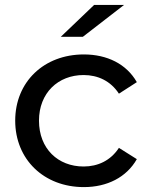

<svg xmlns="http://www.w3.org/2000/svg" viewBox="-20 -757 611 783"><path d="M228 -607H318L486 -737H364ZM322 6C417 6 496 -34 538 -108L465 -154C431 -102 379 -78 321 -78C217 -78 139 -150 139 -265C139 -378 217 -451 321 -451C379 -451 431 -427 465 -375L538 -422C496 -496 417 -535 322 -535C159 -535 42 -423 42 -265C42 -107 159 6 322 6Z"/></svg>

Font: AWKNG-Font Medium
Style: Regular
Weight: 500
Designer: Awakening Church
Foundry: Awakening Church
Version: Version 1.700;PS 001.700;hotconv 1.0.88;makeotf.lib2.5.64775